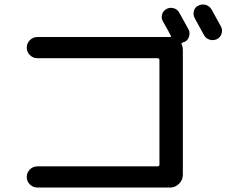

<svg xmlns="http://www.w3.org/2000/svg" viewBox="-20 -846 1040 861"><path d="M784 -789Q819 -726 825 -715Q833 -700 828 -682.5Q823 -665 807 -658Q806 -658 803 -657Q800 -656 799 -655Q791 -653 795 -647Q800 -635 800 -623V-62Q800 -39 783 -22Q766 -5 743 -5H148Q128 -5 114 -19Q100 -33 100 -52Q100 -72 114 -86Q128 -100 148 -100H686Q695 -100 695 -108V-576Q695 -585 686 -585H148Q128 -585 114 -599Q100 -613 100 -632Q100 -652 114 -666Q128 -680 148 -680H741Q750 -680 746 -686Q738 -702 710 -751Q702 -766 707 -782Q712 -798 727 -806Q743 -814 759.5 -809Q776 -804 784 -789ZM929 -803Q957 -753 971 -727Q979 -711 973.5 -694.5Q968 -678 952 -670Q936 -663 919 -668.5Q902 -674 894 -690Q881 -715 853 -765Q845 -780 849.5 -797Q854 -814 870 -821Q886 -829 903 -824Q920 -819 929 -803Z"/></svg>

Font: Rounded Mplus 1c Medium
Style: Regular
Weight: 500
Version: Version 1.059.20150529